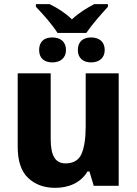

<svg xmlns="http://www.w3.org/2000/svg" viewBox="-20 -902 664 932"><path d="M396 -545.9V-289.1C396 -231 389.2 -186.5 376 -155.8C362.8 -124.5 336.4 -108.9 297.9 -108.9C247.1 -108.9 226.1 -148.4 226.1 -227.1V-545.9H65.9V-189.9C65.9 -120.1 83 -69.3 117.2 -37.6C150.9 -5.9 194.8 9.8 248 9.8C312 9.8 371.6 -13.7 404.8 -69.8H414.1L435.1 0H556.2V-545.9ZM398.9 -742.2C429.7 -787.1 470.7 -832.5 503.9 -869.1V-881.8H437C399.9 -862.3 362.3 -838.9 329.1 -808.1C297.4 -838.9 260.7 -862.3 221.2 -881.8H154.3V-869.1C191.4 -830.1 230 -787.1 259.3 -742.2ZM233.9 -599.1C272.9 -599.1 300.3 -620.1 300.3 -659.2C300.3 -700.2 272.9 -720.2 233.9 -720.2C194.3 -720.2 169.9 -700.2 169.9 -659.2C169.9 -620.1 194.3 -599.1 233.9 -599.1ZM421.9 -599.1C460.9 -599.1 488.3 -620.1 488.3 -659.2C488.3 -700.2 460.9 -720.2 421.9 -720.2C383.3 -720.2 357.9 -700.2 357.9 -659.2C357.9 -620.1 383.3 -599.1 421.9 -599.1Z"/></svg>

Font: Avrile Sans
Style: Bold
Weight: 700
Designer: Monotype Design Team, Google (font), Stefan Peev (BGR Cyrillic), Cristiano Sobral (main changes)
Foundry: The Avrile Sans Project Authors
Version: Version 3.110